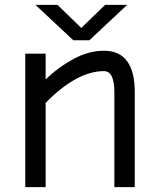

<svg xmlns="http://www.w3.org/2000/svg" viewBox="-20 -771 644 791"><path d="M168 0H84V-549.8H168V-443.8Q220.2 -494.1 283 -528.1Q345.7 -562 408.2 -562Q535.2 -562 535.2 -391.1V0H451.2V-391.1Q451.2 -478 408.2 -478Q296.4 -478 168 -347.2ZM348.1 -605H282.2L126 -751H216.8L314.9 -655.8L413.1 -751H503.9Z"/></svg>

Font: Junction Regular
Style: Regular
Weight: 500
Designer: Caroline Hadilaksono
Foundry: Caroline Hadilaksono
Version: Version 1.056